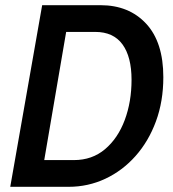

<svg xmlns="http://www.w3.org/2000/svg" viewBox="-20 -720 668 740"><path d="M19.5 0 142.5 -700H367.5Q477 -700 543.2 -628.8Q609.5 -557.5 609.5 -422.5Q609.5 -329.5 581 -252.2Q552.5 -175 502.2 -118.5Q452 -62 385.8 -31Q319.5 0 244.5 0ZM347 -597H235L150.5 -103H265Q335 -103 384.8 -145Q434.5 -187 460.8 -257.5Q487 -328 487 -412.5Q487 -501 452 -549Q417 -597 347 -597Z"/></svg>

Font: Cabin Condensed SemiBold
Style: Italic
Weight: 600
Width: 3
Italic angle: -10°
Designer: Pablo Impallari
Foundry: Pablo Impallari. http://www.impallari.com Igino Marini. http://www.ikern.com
Version: Version 3.001; ttfautohint (v1.8.3)